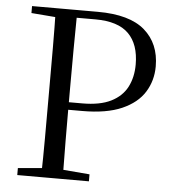

<svg xmlns="http://www.w3.org/2000/svg" viewBox="-52 -776 745 824"><g transform="rotate(5 320.5 -364.0)"><path d="M52.8 0V-30.1L190.9 -42.1H217.6L361.4 -30.1V0ZM155.3 0Q157.3 -83.6 157.4 -167.7Q157.5 -251.7 157.5 -336.8V-391.1Q157.5 -476.1 157.4 -560.4Q157.3 -644.8 155.3 -728H248.3Q247.1 -645.2 246.6 -560.7Q246.1 -476.1 246.1 -391.1V-321.1Q246.1 -246.5 246.6 -165.3Q247.1 -84.1 248.3 0ZM202.2 -298.2V-330.7H303.8Q380 -330.7 427.3 -354.3Q474.5 -377.9 496.2 -420Q517.8 -462.1 517.8 -516.5Q517.8 -603.6 472.1 -649.2Q426.4 -694.8 329 -694.8H202.2V-728H336.1Q473.3 -728 538.8 -671.2Q604.2 -614.4 604.2 -516.3Q604.2 -455.1 573.5 -405.6Q542.8 -356.1 476.9 -327.1Q411 -298.2 306.2 -298.2ZM52.8 -698V-728H202.2V-686.9H190.9Z"/></g></svg>

Font: Source Han Serif JP VF
Style: Regular
Weight: 250
Designer: Ryoko NISHIZUKA 西塚涼子 (kana & ideographs); Frank Grießhammer (Latin, Greek & Cyrillic); Wenlong ZHANG 张文龙 (bopomofo); San
Foundry: Adobe
Version: Version 2.001;hotconv 1.1.0;makeotfexe 2.6.0